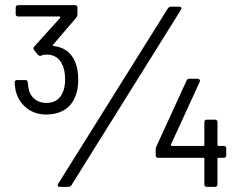

<svg xmlns="http://www.w3.org/2000/svg" viewBox="-20 -726 941 746"><path d="M284 -416Q284 -375 270 -345Q256 -314 227.5 -297.5Q199 -281 160 -281Q118 -281 87.5 -303Q57 -325 44 -363Q39 -376 37 -405Q37 -415 47 -415H78Q88 -415 88 -405Q90 -384 92 -378Q97 -355 115.5 -340.5Q134 -326 160 -326Q203 -326 221 -361Q233 -384 233 -417Q233 -456 220 -479Q202 -514 160 -514Q149 -514 141 -510Q139 -509 136 -509Q131 -509 127 -513L113 -531Q110 -534 110 -538Q110 -542 113 -545L214 -657Q215 -659 214 -660.5Q213 -662 211 -662H51Q41 -662 41 -672V-696Q41 -706 51 -706H271Q281 -706 281 -696V-669Q281 -664 276 -657L186 -552Q183 -549 189 -547Q245 -541 269 -492Q284 -462 284 -416ZM206 -12 632 -693Q637 -700 644 -700H677Q683 -700 684.5 -696.5Q686 -693 683 -688L258 -7Q253 0 246 0H212Q206 0 204.5 -3.5Q203 -7 206 -12ZM859 -149V-123Q859 -113 849 -113H829Q825 -113 825 -109V-10Q825 0 815 0H784Q774 0 774 -10V-109Q774 -113 770 -113H595Q585 -113 585 -123V-146Q585 -151 588 -158L705 -413Q708 -420 716 -420H748Q753 -420 755.5 -416.5Q758 -413 756 -408L644 -164Q643 -162 644 -160.5Q645 -159 647 -159H770Q774 -159 774 -163V-251Q774 -261 784 -261H815Q825 -261 825 -251V-163Q825 -159 829 -159H849Q859 -159 859 -149Z"/></svg>

Font: Amber EN
Style: Regular
Weight: 400
Designer: Jeremy Tribby
Foundry: Tribby Type Co.
Version: Version 1.403 November 24, 2021